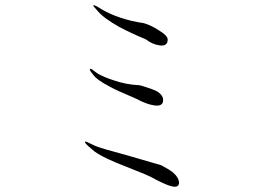

<svg xmlns="http://www.w3.org/2000/svg" viewBox="-20 -737 1040 743"><path d="M373 -701.2 357.4 -710.9Q340.8 -719.7 340.8 -715.8Q340.8 -712.9 356.4 -696.3Q378.9 -668 441.4 -632.8Q487.3 -608.4 543.9 -585Q569.3 -565.4 596.7 -561.5Q628.9 -556.6 628.9 -584Q628.9 -599.6 593.8 -620.1Q564.5 -639.6 536.1 -647.5Q488.3 -654.3 445.3 -668.9Q404.3 -682.6 373 -701.2ZM358.4 -452.1 344.7 -461.9Q331.1 -473.6 328.1 -469.7Q325.2 -465.8 338.9 -450.2Q352.5 -428.7 405.3 -401.4Q435.5 -384.8 497.1 -359.4L507.8 -354.5Q547.9 -333 577.1 -329.1Q611.3 -324.2 611.3 -349.6Q611.3 -370.1 585 -384.8Q569.3 -392.6 531.2 -404.3L519.5 -407.2Q468.8 -409.2 418 -426.8Q381.8 -438.5 358.4 -452.1ZM349.6 -171.9 329.1 -181.6Q308.6 -192.4 308.6 -187.5Q308.6 -181.6 335.9 -159.2Q351.6 -143.6 396.5 -122.1Q422.9 -109.4 483.4 -85.9Q522.5 -70.3 539.1 -63.5Q567.4 -51.8 583 -42Q625 -20.5 642.6 -16.6Q670.9 -8.8 672.9 -28.3Q672.9 -49.8 648.4 -70.3Q633.8 -82 603.5 -97.7Q568.4 -108.4 526.4 -120.1Q502.9 -127 459 -139.6Q411.1 -152.3 391.6 -158.2Q362.3 -167 349.6 -171.9Z"/></svg>

Font: BatangChe
Style: Regular
Weight: 400
Monospace: yes
Version: Version 2.21